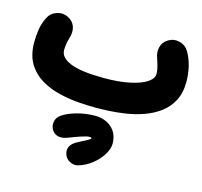

<svg xmlns="http://www.w3.org/2000/svg" viewBox="-113 -514 1095 1043"><g transform="rotate(15 435.0 8.0)"><path d="M9.3 -182.1Q9.3 -217.3 15.1 -253.9Q21 -290.5 37.6 -323.7Q52.7 -354.5 86.2 -365.7Q119.6 -377 150.4 -361.3Q180.7 -346.2 190.4 -316.9Q200.2 -287.6 187.5 -248.5Q183.1 -235.4 180.2 -216.8Q177.2 -198.2 177.2 -182.1Q177.2 -139.2 237.8 -115Q298.3 -90.8 426.8 -90.8Q508.3 -90.8 568.8 -103.5Q629.4 -116.2 662.6 -137.9Q695.8 -159.7 695.8 -187Q695.8 -207.5 688.7 -232.2Q681.6 -256.8 678.7 -264.6Q664.6 -299.3 672.4 -330.6Q680.2 -361.8 710 -378.9Q739.7 -396 773.4 -387Q807.1 -377.9 824.2 -347.7Q843.8 -314 853.8 -272.5Q863.8 -231 863.8 -187Q863.8 -123.5 840.1 -79.1Q816.4 -34.7 777.1 -5.9Q737.8 22.9 689.9 39.8Q642.1 56.6 592.8 64.2Q543.5 71.8 500 74Q456.5 76.2 426.8 76.2Q387.2 76.2 333.3 72.8Q279.3 69.3 222.9 56.4Q166.5 43.5 117.9 15.6Q69.3 -12.2 39.3 -60.1Q9.3 -107.9 9.3 -182.1ZM335 360.4Q320.3 312 377.9 282.7Q419.9 261.2 432.4 253.9Q444.8 246.6 444.8 242.2Q444.8 237.8 432.6 237.8Q418.9 237.8 385.3 249Q351.6 260.3 322.3 272Q263.7 295.4 234.9 257.8Q219.7 236.8 223.6 210.9Q227.5 185.1 248.5 169.9Q280.3 147 331.1 133.1Q381.8 119.1 432.6 119.1Q489.3 119.1 526.4 152.1Q563.5 185.1 563.5 242.2Q563.5 270.5 543.2 303.5Q522.9 336.4 489 363.8Q455.1 391.1 413.1 403.3Q389.2 410.2 365.7 397.5Q342.3 384.8 335 360.4Z"/></g></svg>

Font: Mikhak-FD Black
Style: Regular
Weight: 900
Designer: Amin Abedi
Version: Version 3.2